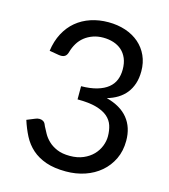

<svg xmlns="http://www.w3.org/2000/svg" viewBox="-109 -812 799 906"><g transform="rotate(15 290.0 -359.0)"><path d="M309.6 -724.6Q355 -724.6 393.6 -711.7Q432.1 -698.7 460 -674.6Q487.8 -650.4 503.2 -616.5Q518.6 -582.5 518.6 -541Q518.6 -506.8 509.8 -480.2Q501 -453.6 484.9 -433.3Q468.8 -413.1 445.8 -398.9Q422.9 -384.8 394 -376.5Q464.4 -357.9 499.5 -314.5Q534.7 -271 534.7 -205.6Q534.7 -155.8 515.9 -116.5Q497.1 -77.1 464.6 -49.3Q432.1 -21.5 388.9 -6.8Q345.7 7.8 296.4 7.8Q239.3 7.8 198.7 -6.3Q158.2 -20.5 130.1 -45.4Q102.1 -70.3 84.2 -104.7Q66.4 -139.2 53.7 -179.2L91.8 -194.8Q102.1 -199.7 112.8 -199.7Q122.6 -199.7 130.4 -195.3Q138.2 -190.9 142.1 -182.1Q143.1 -180.2 144 -177.7Q145 -175.3 146 -172.9Q153.3 -158.7 163.3 -140.4Q173.3 -122.1 190.2 -106Q207 -89.8 232.4 -78.9Q257.8 -67.9 295.4 -67.9Q332.5 -67.9 360.8 -80.1Q389.2 -92.3 408 -111.8Q426.8 -131.3 436.3 -155.5Q445.8 -179.7 445.8 -203.1Q445.8 -231.9 438 -255.9Q430.2 -279.8 409.9 -297.4Q389.6 -314.9 354 -325Q318.4 -335 262.2 -335V-399.4Q307.6 -399.9 339.8 -409.4Q372.1 -418.9 392.6 -435.5Q413.1 -452.1 422.4 -475.1Q431.6 -498 431.6 -525.9Q431.6 -557.1 421.9 -580.1Q412.1 -603 395.3 -617.9Q378.4 -632.8 355 -640.4Q331.5 -647.9 304.7 -647.9Q277.8 -647.9 254.9 -639.9Q231.9 -631.8 214.1 -617.7Q196.3 -603.5 184.3 -583.7Q172.4 -564 166 -541Q162.1 -526.4 154.1 -520Q146 -513.7 133.8 -513.7Q131.3 -513.7 128.4 -513.9Q125.5 -514.2 122.1 -514.6L75.7 -522.5Q82.5 -571.3 102.5 -609.1Q122.6 -647 153.3 -672.6Q184.1 -698.2 223.9 -711.4Q263.7 -724.6 309.6 -724.6Z"/></g></svg>

Font: Kantumruy
Style: Regular
Weight: 400
Foundry: Sovichet Tep
Version: Version 1.3000